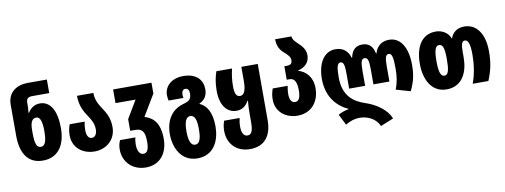

<svg xmlns="http://www.w3.org/2000/svg" viewBox="-75 -1189 4910 1868"><g transform="rotate(-10 2380.5 -255.0)"><path d="M266 10C408 10 492 -92 492 -274C492 -443 433 -543 332 -543C281 -543 242 -519 212 -472H207C212 -517 212 -537 212 -558V-574C212 -613 235 -626 271 -626H439V-760H248C143 -760 50 -704 50 -580V-274C50 -89 126 10 266 10ZM268 -125C228 -125 212 -168 212 -268V-297C212 -375 230 -414 273 -414C312 -414 328 -361 328 -274C328 -173 312 -125 268 -125Z M776 10C891 10 988 -68 988 -194C988 -287 953 -341 919 -393C889 -439 862 -484 862 -553H700C700 -454 737 -391 772 -339C800 -297 824 -257 824 -200C824 -152 803 -125 772 -125C738 -125 721 -160 721 -210C721 -243 725 -268 730 -293H582C569 -255 563 -228 563 -184C563 -68 655 10 776 10Z M1241 250C1381 250 1459 147 1459 6C1459 -153 1395 -211 1311 -237L1436 -446V-553H1057V-418H1255L1151 -243V-128H1199C1265 -128 1295 -100 1295 4C1295 80 1279 115 1239 115C1198 115 1181 64 1181 20C1181 -16 1185 -43 1190 -56H1038C1026 -28 1019 -5 1019 35C1019 157 1109 250 1241 250Z M1750 250C1920 250 1976 104 1976 -28C1976 -169 1925 -242 1861 -268V-272C1925 -300 1941 -354 1941 -399C1941 -489 1883 -563 1751 -563C1633 -563 1563 -494 1563 -406C1563 -389 1566 -371 1570 -353H1717C1714 -365 1713 -378 1713 -389C1713 -417 1726 -437 1750 -437C1774 -437 1787 -417 1787 -388C1787 -331 1768 -312 1705 -295C1591 -264 1525 -167 1525 -28C1525 108 1593 250 1750 250ZM1751 115C1708 115 1689 63 1689 -26C1689 -120 1708 -168 1751 -168C1796 -168 1812 -119 1812 -28C1812 64 1796 115 1751 115Z M2270 250C2410 250 2486 161 2486 2V-553H2324V-417C2324 -322 2305 -276 2263 -276C2226 -276 2211 -310 2211 -380C2211 -444 2218 -490 2232 -553H2077C2059 -500 2047 -441 2047 -363C2047 -222 2110 -140 2206 -140C2260 -140 2299 -169 2325 -217H2330C2325 -168 2324 -130 2324 -73V-8C2324 80 2308 115 2268 115C2226 115 2211 71 2211 19C2211 -15 2215 -39 2221 -66H2068C2055 -29 2051 -1 2051 34C2051 153 2130 250 2270 250Z M2782 10C2921 10 2999 -93 2999 -224C2999 -336 2935 -398 2862 -419V-422C2935 -440 2977 -486 2977 -554C2977 -610 2943 -647 2910 -678C2879 -707 2856 -730 2856 -760H2694C2694 -686 2725 -646 2758 -618C2790 -590 2815 -565 2815 -533C2815 -504 2802 -486 2762 -486H2737V-353H2767C2813 -353 2835 -311 2835 -236C2835 -160 2819 -125 2780 -125C2744 -125 2727 -160 2727 -210C2727 -243 2731 -268 2736 -293H2588C2575 -255 2569 -228 2569 -184C2569 -68 2661 10 2782 10Z M3562 250 3690 198C3658 108 3552 37 3454 5C3334 -34 3239 -107 3239 -287C3239 -384 3249 -428 3280 -428C3311 -428 3320 -398 3320 -310V-162H3478V-310C3478 -398 3488 -428 3519 -428C3550 -428 3560 -398 3560 -310V-162H3718V-310C3718 -398 3727 -428 3758 -428C3789 -428 3799 -384 3799 -278C3799 -202 3791 -141 3764 -74L3906 -33C3950 -124 3963 -192 3963 -284C3963 -455 3897 -563 3784 -563C3713 -563 3662 -526 3641 -453H3637C3623 -526 3584 -563 3519 -563C3454 -563 3415 -526 3401 -453H3397C3376 -526 3325 -563 3254 -563C3141 -563 3075 -455 3075 -299C3075 -143 3151 -28 3279 30V34C3247 39 3201 54 3176 71L3230 178C3265 156 3315 135 3370 135C3446 135 3529 171 3562 250Z M4254 10C4419 10 4470 -136 4470 -268V-316C4470 -390 4477 -428 4509 -428C4543 -428 4559 -382 4559 -279C4559 -185 4544 -84 4512 0H4667C4710 -104 4723 -183 4723 -284C4723 -458 4647 -563 4527 -563C4461 -563 4412 -531 4391 -470H4388C4366 -531 4304 -563 4246 -563C4099 -563 4039 -437 4039 -278C4039 -132 4102 10 4254 10ZM4255 -125C4217 -125 4203 -177 4203 -276C4203 -380 4217 -428 4255 -428C4295 -428 4306 -379 4306 -277C4306 -176 4295 -125 4255 -125Z"/></g></svg>

Font: Noto Sans Georgian ExtraCondensed Black
Style: Regular
Weight: 900
Width: 2
Designer: Monotype Design Team, Akaki Razmadze
Foundry: Google LLC
Version: Version 2.005